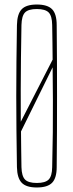

<svg xmlns="http://www.w3.org/2000/svg" viewBox="-20 -825 324 850"><path d="M143 5Q96 5 76 -16Q56 -37 55 -85Q53.5 -169.5 52.8 -246.8Q52 -324 52 -399.5Q52 -475 52.8 -552.2Q53.5 -629.5 55 -714Q56 -763 76 -784Q96 -805 143 -805Q190.5 -805 210.8 -784Q231 -763 231 -714Q232 -629.5 232.2 -552.2Q232.5 -475 232.5 -399.5Q232.5 -324 232.2 -246.8Q232 -169.5 231 -85Q231 -37 210.8 -16Q190.5 5 143 5ZM143 -15Q180.5 -15 195.5 -30.2Q210.5 -45.5 211 -85Q213 -165.5 213.8 -239.2Q214.5 -313 214.2 -384Q214 -455 213 -527L73 -243Q73 -205.5 73.8 -166Q74.5 -126.5 75 -85Q76 -45.5 90.8 -30.2Q105.5 -15 143 -15ZM72 -286 213 -561Q212.5 -598.5 212.2 -636.5Q212 -674.5 211 -714Q210.5 -754.5 195.5 -769.8Q180.5 -785 143 -785Q105.5 -785 90.8 -769.8Q76 -754.5 75 -714Q73.5 -638 72.8 -567.2Q72 -496.5 71.8 -427Q71.5 -357.5 72 -286Z"/></svg>

Font: Big Shoulders Display SC Thin
Style: Regular
Weight: 100
Designer: Patric King
Foundry: XO Type Co
Version: Version 2.002